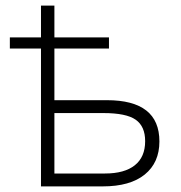

<svg xmlns="http://www.w3.org/2000/svg" viewBox="-20 -664 646 684"><path d="M15.1 -491.2V-530.8H126V-644H173.8V-530.8H368.2V-491.2H173.8V-307.1H360.8Q547.9 -307.1 547.9 -160.2Q547.9 -84.5 495.6 -42.2Q443.4 0 346.2 0H126V-491.2ZM173.8 -45.9H354Q423.3 -45.9 460.2 -75.2Q497.1 -104.5 497.1 -161.1Q497.1 -213.9 463.4 -237.5Q429.7 -261.2 348.1 -261.2H173.8Z"/></svg>

Font: Open Sans Light
Style: Regular
Weight: 300
Foundry: Ascender Corporation
Version: Version 1.10